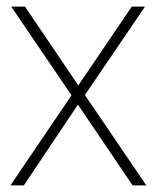

<svg xmlns="http://www.w3.org/2000/svg" viewBox="-20 -560 472 580"><path d="M11.5 0 196 -272 14 -540H55.5L216.5 -302L378 -540H418L236.5 -273L422 0H380.5L215.5 -244L52 0Z"/></svg>

Font: Encode Sans Semi Condensed Thin
Style: Regular
Weight: 100
Width: 4
Designer: Multiple Designers
Foundry: Impallari Type
Version: Version 3.000; ttfautohint (v1.8.3) -l 8 -r 50 -G 200 -x 14 